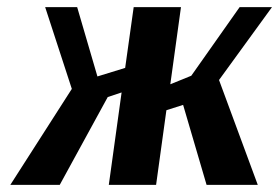

<svg xmlns="http://www.w3.org/2000/svg" viewBox="-20 -520 785 540"><path d="M459 -283 518 -307 654 -500H745L596 -295L705 0H561L495 -225L448 -210L419 0H286L322 -260L283 -247L148 0H9L182 -270L107 -500H197L254 -305L332 -329L356 -500H489Z"/></svg>

Font: Arsenal
Style: Bold Italic
Weight: 700
Italic angle: -9.10001°
Designer: Andrij Shevchenko
Foundry: Stairsfor
Version: Version 2.001;PS 002.001;hotconv 1.0.88;makeotf.lib2.5.64775